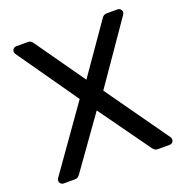

<svg xmlns="http://www.w3.org/2000/svg" viewBox="-126 -813 886 926"><g transform="rotate(-20 316.5 -350.0)"><path d="M44.8 0Q36.6 0 30.5 -6.1Q24.4 -12.2 24.4 -20.4Q24.4 -24 25.7 -27.3Q27 -30.6 28.2 -33L256.9 -356.4L39.4 -667Q35.6 -673 35.6 -679.6Q35.6 -687.8 41.7 -693.9Q47.8 -700 56 -700H116.2Q125.6 -700 131.9 -695.3Q138.1 -690.6 142.7 -683.1L319.2 -432.7L493.5 -683.1Q498.1 -690.6 504.5 -695.3Q510.8 -700 520.1 -700H576.7Q584.9 -700 591 -693.9Q597.1 -687.8 597.1 -679.6Q597.1 -672.8 593.3 -667L377.6 -355.3L606 -33Q608 -30.6 608.9 -27.3Q609.8 -24 609.8 -20.4Q609.8 -12.2 603.7 -6.1Q597.6 0 589.4 0H527.8Q518.5 0 512.2 -5Q505.8 -10.1 501.4 -16.5L315.2 -276.4L129.9 -16.5Q125.4 -10.1 119.2 -5Q112.9 0 103.5 0Z"/></g></svg>

Font: Rubik Light
Style: Regular
Weight: 300
Designer: Hubert and Fischer
Foundry: Hubert and Fischer
Version: Version 2.300;gftools[0.9.30]